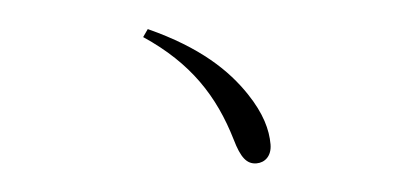

<svg xmlns="http://www.w3.org/2000/svg" viewBox="-36 -613 1073 508"><g transform="rotate(-5 500.0 -358.5)"><path d="M371 -548 357 -528C477 -448 537 -355 572 -237C586 -188 601 -169 627 -169C649 -169 668 -185 668 -216C668 -255 656 -299 620 -353C576 -419 506 -487 371 -548Z"/></g></svg>

Font: Harano Aji Mincho KR
Style: Regular
Weight: 400
Foundry: Masamichi Hosoda
Version: HaranoAjiMinchoKR-Regular version 20230610;ttx 4.39.4